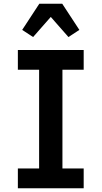

<svg xmlns="http://www.w3.org/2000/svg" viewBox="-20 -1001 540 1021"><path d="M75 0V-105H188V-630H75V-735H425V-630H312V-105H425V0ZM344 -804 250 -911 156 -804 98 -842 189 -981H311L402 -842Z"/></svg>

Font: Iosevka Extrabold
Style: Regular
Weight: 800
Monospace: yes
Designer: Belleve Invis
Foundry: Belleve Invis
Version: Version 32.5.0; ttfautohint (v1.8.4)